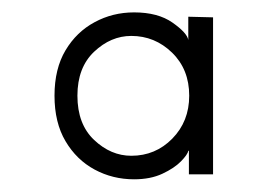

<svg xmlns="http://www.w3.org/2000/svg" viewBox="-20 -692 450 310"><path d="M68 -537.5Q68 -581 85.8 -610.8Q103.5 -640.5 132.8 -656.2Q162 -672 196.5 -672Q235 -672 258.5 -655.5Q282 -639 284 -627.5V-665L324 -664V-410.5H285V-448.5H284Q283 -442.5 272.2 -431.5Q261.5 -420.5 242.2 -411.5Q223 -402.5 196.5 -402.5Q162 -402.5 132.8 -418.2Q103.5 -434 85.8 -464Q68 -494 68 -537.5ZM105 -537.5Q105 -491.5 132 -466Q159 -440.5 192 -440.5Q231 -440.5 258.2 -468.2Q285.5 -496 285.5 -537.5Q285.5 -580 257.8 -607Q230 -634 192 -634Q159 -634 132 -608.5Q105 -583 105 -537.5Z"/></svg>

Font: League Spartan Thin ExtraLight
Style: Regular
Weight: 250
Version: Version 2.002